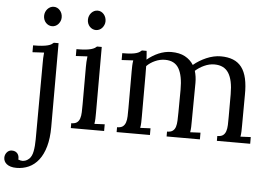

<svg xmlns="http://www.w3.org/2000/svg" viewBox="-150 -815 1645 1172"><g transform="rotate(5 672.0 -229.0)"><path d="M-87.9 215.3Q-87.9 196.8 -75.9 182.4Q-64 168 -44.9 168Q-32.7 168 -24.4 172.1Q-16.1 176.3 -11 182.6Q-5.9 189 -3.7 196.5Q-1.5 204.1 -1.5 210Q-1.5 210 -1.5 214.8Q-1.5 216.8 -2 219.2Q12.2 225.1 23.4 225.1Q29.8 225.1 40.5 222.4Q51.3 219.7 64.5 208Q81.1 192.4 87.2 160.4Q93.3 128.4 93.3 86.4L95.2 -379.9Q95.2 -395.5 95.5 -410.2Q95.7 -424.8 98.1 -444.8L27.3 -440.9V-482.9Q60.1 -482.9 81.8 -485.1Q103.5 -487.3 117.2 -491Q130.9 -494.6 138.7 -499.5Q146.5 -504.4 152.3 -509.8H181.2V3.4Q181.2 73.2 166.7 123.8Q152.3 174.3 126.7 207Q101.1 239.7 66.4 255.4Q31.7 271 -8.8 271Q-29.3 271 -44.4 266.4Q-59.6 261.7 -69.1 253.9Q-78.6 246.1 -83.3 236.1Q-87.9 226.1 -87.9 215.3ZM186.5 -668Q186.5 -655.8 181.9 -645Q177.2 -634.3 169.9 -626.2Q162.6 -618.2 152.8 -613.8Q143.1 -609.4 132.3 -609.4Q121.6 -609.4 111.8 -613.8Q102.1 -618.2 94.5 -626.2Q86.9 -634.3 82.8 -645Q78.6 -655.8 78.6 -668Q78.6 -680.7 83 -691.7Q87.4 -702.6 95 -710.9Q102.5 -719.2 112.3 -723.9Q122.1 -728.5 133.3 -728.5Q144.5 -728.5 154.1 -723.9Q163.6 -719.2 170.9 -710.9Q178.2 -702.6 182.4 -691.7Q186.5 -680.7 186.5 -668Z M359.9 -379.9Q359.9 -395.5 360.6 -410.2Q361.3 -424.8 363.8 -444.8L293 -440.9V-482.9Q325.7 -482.9 347.2 -485.1Q368.7 -487.3 382.3 -491.2Q396 -495.1 403.6 -499.8Q411.1 -504.4 417 -509.8H445.8V-106Q445.8 -85.9 445.3 -70.6Q444.8 -55.2 441.9 -38.1L504.9 -41V0H300.8V-29.8Q323.7 -29.8 335.7 -38.8Q347.7 -47.9 353 -64Q358.4 -80.1 359.1 -102.5Q359.9 -125 359.9 -151.9ZM455.1 -668Q455.1 -655.8 450.4 -645Q445.8 -634.3 438.5 -626.2Q431.2 -618.2 421.4 -613.8Q411.6 -609.4 400.9 -609.4Q390.1 -609.4 380.4 -613.8Q370.6 -618.2 363 -626.2Q355.5 -634.3 351.3 -645Q347.2 -655.8 347.2 -668Q347.2 -680.7 351.6 -691.7Q356 -702.6 363.5 -710.9Q371.1 -719.2 380.9 -723.9Q390.6 -728.5 401.9 -728.5Q413.1 -728.5 422.6 -723.9Q432.1 -719.2 439.5 -710.9Q446.8 -702.6 450.9 -691.7Q455.1 -680.7 455.1 -668Z M640.6 -379.9Q640.6 -395.5 641.1 -411.6Q641.6 -427.7 644.5 -444.8L573.7 -440.9V-482.9Q606.4 -482.9 627 -485.1Q647.5 -487.3 659.9 -491.2Q672.4 -495.1 679.2 -499.8Q686 -504.4 691.9 -509.8H720.7Q721.7 -500 722.7 -487.3Q723.6 -474.6 724.6 -456.5Q739.7 -469.2 757.3 -480.2Q774.9 -491.2 793.7 -499.3Q812.5 -507.3 832.3 -511.7Q852.1 -516.1 871.6 -516.1Q922.4 -516.1 956.1 -497.8Q989.7 -479.5 1008.8 -448.7Q1025.4 -462.9 1045.4 -475.1Q1065.4 -487.3 1086.9 -496.6Q1108.4 -505.9 1130.9 -511Q1153.3 -516.1 1174.8 -516.1Q1218.3 -516.1 1250.2 -503.4Q1282.2 -490.7 1303 -463.6Q1323.7 -436.5 1333.3 -394Q1342.8 -351.6 1341.8 -292.5L1340.8 -106Q1340.8 -85.9 1340.3 -70.6Q1339.8 -55.2 1336.9 -38.1L1399.9 -41V0H1195.8V-29.8Q1218.8 -29.8 1230.7 -38.8Q1242.7 -47.9 1248 -64Q1253.4 -80.1 1254.2 -102.5Q1254.9 -125 1254.9 -151.9V-291.5Q1254.9 -377.9 1227.5 -420.7Q1200.2 -463.4 1140.6 -463.4Q1109.4 -463.4 1078.4 -449.2Q1047.4 -435.1 1024.4 -414.1Q1034.7 -380.4 1034.7 -341.3L1032.7 -106Q1032.7 -85.9 1032.2 -70.6Q1031.7 -55.2 1028.8 -38.1L1091.8 -41V0H887.7V-29.8Q910.6 -29.8 922.6 -38.8Q934.6 -47.9 939.7 -64Q944.8 -80.1 945.6 -102.5Q946.3 -125 946.8 -151.9L947.8 -291.5Q948.2 -377.4 922.6 -421.4Q897 -465.3 837.9 -465.3Q807.1 -465.3 777.1 -451.9Q747.1 -438.5 726.1 -417Q726.1 -405.3 726.3 -391.8Q726.6 -378.4 726.6 -363.3V-106Q726.6 -85.9 726.1 -70.6Q725.6 -55.2 722.7 -38.1L785.6 -41V0H581.5V-29.8Q604.5 -29.8 616.5 -38.8Q628.4 -47.9 633.8 -64Q639.2 -80.1 639.9 -102.5Q640.6 -125 640.6 -151.9Z"/></g></svg>

Font: Parastoo FD
Style: FD
Weight: 400
Foundry: Saber Rastikerdar (saber.rastikerdar@gmail.com)
Version: Version 2.0.1